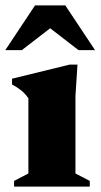

<svg xmlns="http://www.w3.org/2000/svg" viewBox="-30 -690 372 710"><path d="M256.5 -451 249 -334.5V-48.5L302 -21V0H22V-21L75 -48.5V-326.5Q63 -344 48 -356Q33 -368 14.5 -377.5V-399L227 -451ZM-10.5 -504.5 99.5 -670H211.5L321.5 -504.5H260.5L155.5 -585.5L50.5 -504.5Z"/></svg>

Font: Newsreader Text ExtraBold
Style: Regular
Weight: 800
Designer: Hugues Gentile
Foundry: Production Type
Version: Version 1.001